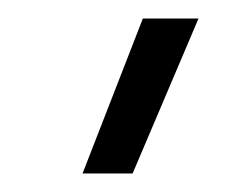

<svg xmlns="http://www.w3.org/2000/svg" viewBox="-20 -772 265 207"><path d="M69 -585 134 -752H194L123 -585Z"/></svg>

Font: Geologica-Sharp
Style: Regular
Weight: 100
Designer: Sindre Bremnes, Frode Helland
Foundry: Monokrom Skriftforlag AS
Version: Version 1.010;gftools[0.9.28]